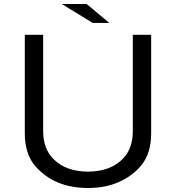

<svg xmlns="http://www.w3.org/2000/svg" viewBox="-20 -899 880 960"><path d="M413.1 -878.9 526.9 -784.2H443.8L289.1 -878.9ZM104 -725.1H195.8V-244.1Q195.8 -154.8 248 -103Q310.5 -41 419.9 -41Q535.6 -41 598.6 -109.9Q644 -159.2 644 -244.1V-725.1H735.8V-232.9Q735.8 -135.3 689.5 -76.2Q646.5 -21.5 576.2 10.3Q507.8 41 419.9 41Q253.4 41 157.7 -66.9Q104 -127.9 104 -232.9Z"/></svg>

Font: FORM UDPGothic
Style: Regular
Weight: 400
Foundry: Pronama LLC
Version: Version 1.05101